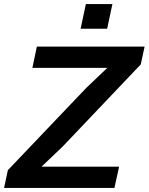

<svg xmlns="http://www.w3.org/2000/svg" viewBox="-28 -928 734 948"><path d="M11 -88 398 -494 502 -593H132L154 -698H686L667 -610L281 -204L177 -105H560L537 0H-8ZM396 -908H527L501 -786H370Z"/></svg>

Font: Azeret Mono Medium
Style: Italic
Weight: 500
Italic angle: -12°
Designer: Martin Vácha
Foundry: Displaay
Version: Version 1.000; Glyphs 3.0.3, build 3074